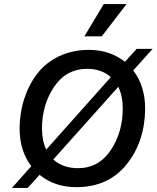

<svg xmlns="http://www.w3.org/2000/svg" viewBox="-20 -917 779 951"><path d="M607 -897 484 -737H398L494 -897ZM736 -675 640 -568Q699 -491 699 -377Q697 -214 606.5 -102Q516 10 358 10Q251 10 176 -51L117 14H39L135 -94Q77 -169 77 -283Q78 -361 101 -430.5Q124 -500 166 -554Q208 -608 274 -639Q340 -670 421 -670Q523 -670 599 -611L657 -675ZM412 -576Q308 -576 248 -487Q188 -398 188 -280Q188 -220 209 -176L529 -535Q483 -576 412 -576ZM366 -84Q469 -84 528.5 -173Q588 -262 588 -380Q588 -441 566 -487L244 -127Q292 -84 366 -84Z"/></svg>

Font: Elaine Sans Medium
Style: Italic
Weight: 500
Italic angle: -13°
Designer: Wei Huang
Foundry: Wei Huang
Version: Version 2.001;December 24, 2019;FontCreator 12.0.0.2547 64-b